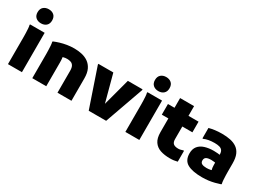

<svg xmlns="http://www.w3.org/2000/svg" viewBox="-29 -1558 3132 2310"><g transform="rotate(30 1537.0 -403.0)"><path d="M169 -623Q125 -623 96.5 -648Q68 -673 68 -720Q68 -768 96.5 -793Q125 -818 169 -818Q214 -818 242 -793Q270 -768 270 -720Q270 -673 242 -648Q214 -623 169 -623ZM72 0V-382Q72 -402 71 -432.5Q70 -463 68 -492Q66 -521 61 -539L64 -547H266V0Z M410 0V-337Q410 -357 409 -388Q408 -419 406 -449.5Q404 -480 399 -498L402 -506Q437 -521 480 -534Q523 -547 571.5 -555Q620 -563 672 -563Q724 -563 774.5 -552Q825 -541 865.5 -513Q906 -485 930 -436Q954 -387 954 -310V0H760V-305Q760 -347 747 -370.5Q734 -394 710.5 -402.5Q687 -411 658 -411Q630 -411 606.5 -404Q583 -397 563 -391L589 -433Q597 -417 600.5 -392Q604 -367 604 -328V0Z M1194 0 1012 -535V-547H1220L1341 -95H1301L1422 -547H1626V-535L1436 0Z M1800 -623Q1756 -623 1727.5 -648Q1699 -673 1699 -720Q1699 -768 1727.5 -793Q1756 -818 1800 -818Q1845 -818 1873 -793Q1901 -768 1901 -720Q1901 -673 1873 -648Q1845 -623 1800 -623ZM1703 0V-382Q1703 -402 1702 -432.5Q1701 -463 1699 -492Q1697 -521 1692 -539L1695 -547H1897V0Z M2323 8Q2249 8 2192 -11Q2135 -30 2102.5 -77.5Q2070 -125 2070 -209V-682H2264V-224Q2264 -180 2286 -161.5Q2308 -143 2354 -143Q2372 -143 2388 -147.5Q2404 -152 2416 -156H2428V-5Q2405 1 2381 4.5Q2357 8 2323 8ZM1979 -399V-547H2404V-399Z M2774 12Q2639 12 2569.5 -27Q2500 -66 2500 -163Q2500 -225 2531 -263Q2562 -301 2616.5 -318Q2671 -335 2739 -335Q2768 -335 2794 -332.5Q2820 -330 2845 -324V-215Q2833 -219 2811.5 -222Q2790 -225 2769 -225Q2721 -225 2699 -211.5Q2677 -198 2677 -167Q2677 -136 2700 -124Q2723 -112 2764 -112Q2794 -112 2821 -118Q2848 -124 2866 -142L2844 -88Q2837 -106 2832.5 -119.5Q2828 -133 2826 -148.5Q2824 -164 2823.5 -186Q2823 -208 2823 -243V-331Q2823 -368 2809 -387.5Q2795 -407 2768 -414.5Q2741 -422 2701 -422Q2657 -422 2619 -415Q2581 -408 2557 -396H2545V-541Q2581 -551 2626 -557Q2671 -563 2723 -563Q2787 -563 2839.5 -552Q2892 -541 2930.5 -514Q2969 -487 2989.5 -439.5Q3010 -392 3010 -318V-200Q3010 -178 3011 -147.5Q3012 -117 3014 -87Q3016 -57 3021 -39L3018 -31Q2982 -19 2943 -9Q2904 1 2861.5 6.5Q2819 12 2774 12Z"/></g></svg>

Font: Kufam ExtraBold
Style: Regular
Weight: 800
Designer: Wael Morcos, Artur Schmal
Foundry: Original Type
Version: Version 1.300; ttfautohint (v1.8.3)